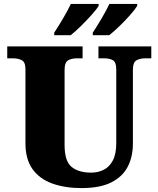

<svg xmlns="http://www.w3.org/2000/svg" viewBox="-20 -951 809 981"><path d="M396 10Q313 10 248 -13Q183 -36 146.5 -86.5Q110 -137 110 -219V-597Q110 -634 91 -643.5Q72 -653 46 -653H17V-714H402V-653H373Q347 -653 328.5 -643Q310 -633 310 -593V-210Q310 -128 345.5 -98.5Q381 -69 446 -69Q481 -69 510 -83.5Q539 -98 556.5 -131Q574 -164 574 -219V-597Q574 -634 556.5 -643.5Q539 -653 512 -653H483V-714H753V-653H723Q696 -653 677.5 -643Q659 -633 659 -593V-217Q659 -150 632.5 -99Q606 -48 548.5 -19Q491 10 396 10ZM454 -784Q475 -816 499 -856.5Q523 -897 539 -931H681V-921Q671 -904 645.5 -875Q620 -846 590.5 -817.5Q561 -789 538 -771H454ZM257 -784Q278 -816 302 -856.5Q326 -897 342 -931H484V-921Q474 -904 448 -875Q422 -846 393 -817.5Q364 -789 341 -771H257Z"/></svg>

Font: Noto Serif Black
Style: Regular
Weight: 900
Designer: Monotype Design Team
Foundry: Monotype Imaging Inc.
Version: Version 2.014; ttfautohint (v1.8.4.7-5d5b)